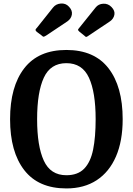

<svg xmlns="http://www.w3.org/2000/svg" viewBox="-20 -1043 744 1076"><path d="M36.5 -375Q36.5 -558 116 -660.5Q195.5 -763 352 -763Q508.5 -763 588 -660.5Q667.5 -558 667.5 -375Q667.5 -253 630 -166.2Q592.5 -79.5 522 -33.2Q451.5 13 352 13Q195.5 13 116 -89.5Q36.5 -192 36.5 -375ZM188 -375Q188 -224.5 225.5 -142.8Q263 -61 352 -61Q416 -61 451.8 -97.8Q487.5 -134.5 501.8 -204.5Q516 -274.5 516 -375Q516 -526 478.5 -607.5Q441 -689 352 -689Q263 -689 225.5 -607.5Q188 -526 188 -375ZM213 -844.5 185.5 -865Q178 -872.5 179.2 -876.8Q180.5 -881 187.5 -888L277 -1000.5Q293 -1021 320.8 -1023.2Q348.5 -1025.5 366.5 -1005.5Q386.5 -984.5 382.8 -961.5Q379 -938.5 358 -923.5L240.5 -845Q231 -839 226 -837.5Q221 -836 213 -844.5ZM453.5 -842.5 425.5 -865Q418 -872 417.2 -875.2Q416.5 -878.5 423.5 -886L515.5 -1000.5Q531.5 -1021 558.8 -1022.2Q586 -1023.5 605 -1003.5Q625.5 -982.5 621 -960Q616.5 -937.5 596.5 -923.5L471 -839.5Q464.5 -835.5 461.8 -836.2Q459 -837 453.5 -842.5Z"/></svg>

Font: Besley* Narrow Semi
Style: Regular
Weight: 600
Width: 4
Designer: Owen Earl
Foundry: indestructible type*
Version: Version 3.000; ttfautohint (v1.8.3)